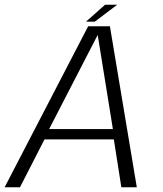

<svg xmlns="http://www.w3.org/2000/svg" viewBox="-40 -787 684 807"><path d="M-20.5 0H44L147 -201H438.5L470 0H535L422 -676.5H330.5ZM166.5 -244.5 369.5 -638H371L434.5 -244.5ZM321.5 -696H358.5L452.5 -767H401.5Z"/></svg>

Font: Anybody Thin Light
Style: Italic
Weight: 300
Italic angle: -10°
Version: Version 1.113;gftools[0.9.25]